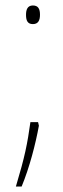

<svg xmlns="http://www.w3.org/2000/svg" viewBox="-20 -552 230 701"><path d="M75 -498C75 -478 80 -464 100 -464C119 -464 126 -477 126 -498C126 -519 120 -532 100 -532C80 -532 75 -516 75 -498ZM122 -93 119 -106H91C80 -27 71 19 38 129H59C88 59 110 -27 122 -93Z"/></svg>

Font: Noto Sans Gujarati UI Condensed Thin
Style: Regular
Weight: 100
Width: 3
Designer: Jelle Bosma - Monotype Design Team, Universal Thirst
Foundry: Monotype Imaging Inc.
Version: Version 2.106